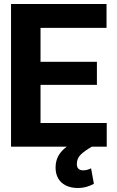

<svg xmlns="http://www.w3.org/2000/svg" viewBox="-20 -731 581 957"><path d="M35 0H313C280 24 257 56 257 104C257 170 302 206 368 206C402 206 428 196 448 185L434 108C423 113 412 118 395 118C373 118 363 107 363 86C363 69 369 53 382 40C395 27 414 14 438 0H512V-118H182V-308H463V-423H182V-592H511V-711H35Z"/></svg>

Font: Asimov Pro
Style: Bd
Weight: 700
Designer: Google
Version: Version 2.000980; 2014